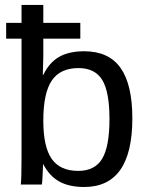

<svg xmlns="http://www.w3.org/2000/svg" viewBox="-20 -745 596 775"><path d="M4.9 -588.9V-652.8H66.9V-725.1H154.8V-652.8H304.2V-588.9H154.8V-518.1Q154.8 -500.5 152.8 -442.9H154.8Q179.2 -493.2 219 -515.6Q258.8 -538.1 319.8 -538.1Q418.9 -538.1 466.6 -470.9Q514.2 -403.8 514.2 -267.1Q514.2 9.8 319.8 9.8Q259.3 9.8 219.5 -12.2Q179.7 -34.2 154.8 -82H153.8Q153.8 -78.1 151.9 -36.1Q150.4 -4.4 148.9 0H64Q66.9 -25.4 66.9 -108.9V-588.9ZM421.9 -264.2Q421.9 -374.5 392.6 -422.4Q363.3 -470.2 296.9 -470.2Q222.7 -470.2 188.7 -419.4Q154.8 -368.7 154.8 -257.8Q154.8 -152.8 188.5 -104Q222.2 -55.2 295.9 -55.2Q362.8 -55.2 392.3 -104.2Q421.9 -153.3 421.9 -264.2Z"/></svg>

Font: Libra Sans Modern
Style: Regular
Weight: 400
Foundry: Stefan Peev, Context Ltd
Version: Version 1.000